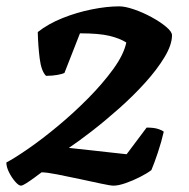

<svg xmlns="http://www.w3.org/2000/svg" viewBox="-30 -585 595 605"><path d="M36 0Q29 0 18 -12.5Q7 -25 -1.5 -42Q-10 -59 -10 -73Q15 -86 58.5 -116Q102 -146 152 -187.5Q202 -229 248 -275.5Q294 -322 327 -367.5Q360 -413 368 -451Q348 -464 315 -472Q282 -480 222 -480L173 -355Q167 -352 151 -349Q135 -346 115 -346Q100 -361 95 -401Q90 -441 89 -484Q122 -510 167 -528Q212 -546 259.5 -555.5Q307 -565 346 -565Q364 -565 392 -555.5Q420 -546 447.5 -531Q475 -516 493.5 -500.5Q512 -485 512 -474Q512 -444 488.5 -405Q465 -366 427.5 -324.5Q390 -283 345.5 -243.5Q301 -204 259 -171.5Q217 -139 187 -119L369 -99L432 -183Q454 -183 467 -179Q480 -175 486 -170Q479 -139 467.5 -104.5Q456 -70 447 -49Q434 -39 411.5 -27.5Q389 -16 366 -8Q343 0 328 0Q318 0 288 -6.5Q258 -13 220.5 -21Q183 -29 150 -35.5Q117 -42 101 -42Q93 -36 79.5 -26Q66 -16 53.5 -8Q41 0 36 0Z"/></svg>

Font: Texturina ExtraBold
Style: Italic
Weight: 800
Italic angle: -11°
Designer: Guillermo Torres Carreño
Foundry: Omnibus-Type
Version: Version 1.002; ttfautohint (v1.8.3)